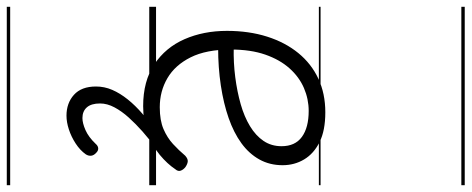

<svg xmlns="http://www.w3.org/2000/svg" viewBox="-432 -538 1390 566"><g transform="rotate(90 263.0 -255.0)"><path d="M293 18Q219 18 169.5 -15Q120 -48 95.5 -104Q71 -160 71 -229Q71 -294 88 -347.5Q105 -401 136.5 -439.5Q168 -478 212 -498.5Q256 -519 311 -519Q365 -519 399 -502Q433 -485 450 -456.5Q467 -428 467 -393Q467 -355 450 -324.5Q433 -294 402 -271.5Q371 -249 328 -234Q285 -219 232 -211Q179 -203 120 -203V-249Q165 -248 207.5 -253.5Q250 -259 287 -269.5Q324 -280 352 -297Q380 -314 395.5 -337Q411 -360 411 -390Q411 -430 383.5 -450Q356 -470 307 -470Q272 -470 239.5 -456Q207 -442 181.5 -413.5Q156 -385 141 -342Q126 -299 126 -240Q126 -168 149 -122Q172 -76 210.5 -53.5Q249 -31 296 -31Q335 -31 360.5 -42Q386 -53 404.5 -70Q423 -87 439 -106Q448 -114 455.5 -113.5Q463 -113 472 -107Q480 -101 483 -93Q486 -85 479 -77Q463 -53 436.5 -31Q410 -9 374 4.5Q338 18 293 18ZM321 244Q284 244 259.5 222Q235 200 235 157Q235 132 245 109Q255 86 273 63.5Q291 41 315.5 20Q340 -1 369 -23H414V-17Q390 0 367.5 20Q345 40 326.5 60.5Q308 81 296.5 102.5Q285 124 285 145Q285 171 296.5 184Q308 197 328 197Q343 197 363.5 188Q384 179 404 158Q410 151 417 150.5Q424 150 430 156Q438 163 439 171Q440 179 435 187Q423 204 403 217Q383 230 361.5 237Q340 244 321 244ZM0 410H526V420H0ZM0 -20H526V0H0ZM0 -505H526V-500H0ZM0 -930H526V-920H0Z"/></g></svg>

Font: Playwrite DE Grund Guides
Style: Regular
Weight: 400
Designer: Veronika Burian, José Scaglione
Foundry: TypeTogether
Version: Version 1.003